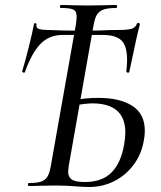

<svg xmlns="http://www.w3.org/2000/svg" viewBox="-20 -745 644 769"><path d="M278 1Q266 0 247.5 -1Q229 -2 206 -2L142 -1Q125 0 96 0Q92 0 92 -6Q92 -12 96 -12Q129 -12 145.5 -18Q162 -24 170.5 -38.5Q179 -53 184 -83L284 -647Q287 -667 287 -678Q287 -700 274 -706.5Q261 -713 224 -713Q220 -713 220 -719Q220 -725 224 -725Q253 -725 269 -724L328 -723L401 -724Q418 -725 445 -725Q449 -725 449 -719Q449 -713 445 -713Q412 -713 394 -706.5Q376 -700 367.5 -685Q359 -670 354 -640L255 -79Q253 -63 253 -57Q253 -36 267.5 -26Q282 -16 320 -16Q388 -16 426 -53.5Q464 -91 477 -165Q482 -195 482 -214Q482 -331 349 -331Q324 -331 268 -321L267 -342Q319 -353 374 -353Q460 -353 510 -321Q560 -289 560 -221Q560 -201 556 -182Q547 -128 515.5 -85.5Q484 -43 437.5 -19.5Q391 4 337 4Q313 4 278 1ZM76 -454Q73 -454 70.5 -456Q68 -458 69 -460Q80 -496 95 -555.5Q110 -615 116 -648Q117 -653 122 -652Q127 -651 126 -646Q124 -632 137 -628.5Q150 -625 170 -625Q226 -622 319 -622L381 -623Q421 -625 456 -625Q491 -625 506.5 -629.5Q522 -634 528 -649Q529 -653 534 -653Q541 -653 540 -646Q531 -616 498 -458Q498 -454 493 -454Q486 -454 486 -460Q489 -486 489 -505Q489 -561 466.5 -583Q444 -605 391 -605H229Q178 -605 143 -570Q108 -535 80 -457Q80 -454 76 -454Z"/></svg>

Font: Cormorant Infant Medium
Style: Italic
Weight: 500
Italic angle: -10°
Designer: Christian Thalmann (Catharsis Fonts)
Foundry: Catharsis Fonts
Version: Version 4.000